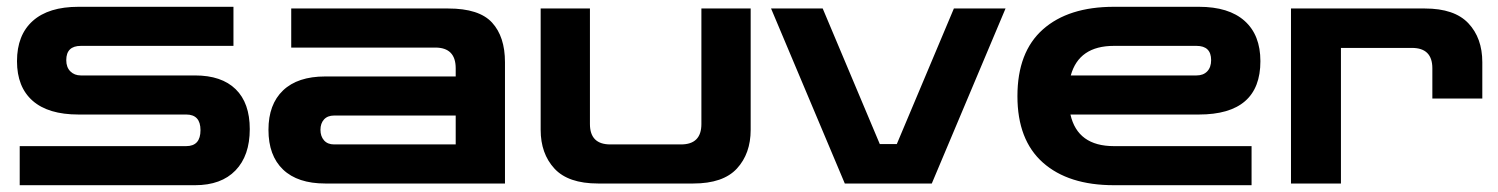

<svg xmlns="http://www.w3.org/2000/svg" viewBox="-20 -540 4407 565"><path d="M38 5V-110H528Q570 -110 570 -157Q570 -203 528 -203H211Q122 -203 76 -243.5Q30 -284 30 -360Q30 -437 76.5 -478.5Q123 -520 211 -520H667V-405H218Q175 -405 175 -363Q175 -342 187 -330Q199 -318 218 -318H554Q632 -318 673.5 -277.5Q715 -237 715 -160Q715 -82 673 -38.5Q631 5 554 5Z M937 0Q856 0 813 -41Q770 -82 770 -158Q770 -233 813 -274Q856 -315 937 -315H1321V-339Q1321 -400 1261 -400H837V-515H1299Q1390 -515 1428 -473.5Q1466 -432 1466 -357V0ZM963 -115H1321V-200H963Q944 -200 933.5 -188.5Q923 -177 923 -158Q923 -139 933.5 -127Q944 -115 963 -115Z M1740 0Q1652 0 1611.5 -44Q1571 -88 1571 -158V-515H1716V-175Q1716 -115 1776 -115H1984Q2044 -115 2044 -175V-515H2189V-158Q2189 -88 2148.5 -44Q2108 0 2020 0Z M2466 0 2249 -515H2401L2569 -116H2619L2787 -515H2939L2722 0Z M3258 5Q3124 5 3049 -61.5Q2974 -128 2974 -257Q2974 -387 3049 -453.5Q3124 -520 3258 -520H3508Q3596 -520 3642.5 -478.5Q3689 -437 3689 -360Q3689 -203 3508 -203H3130Q3151 -110 3258 -110H3663V5ZM3258 -405Q3155 -405 3131 -318H3501Q3521 -318 3532.5 -330Q3544 -342 3544 -363Q3544 -405 3501 -405Z M3779 0V-515H4173Q4260 -515 4301 -471.5Q4342 -428 4342 -357V-250H4195V-339Q4195 -399 4135 -399H3926V0Z"/></svg>

Font: Zen Dots
Style: Regular
Weight: 400
Designer: Yoshimichi Ohira
Foundry: A-1 Corp ZenFonts
Version: Version 1.000; ttfautohint (v1.8.3)